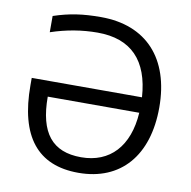

<svg xmlns="http://www.w3.org/2000/svg" viewBox="-81 -806 893 897"><g transform="rotate(10 365.0 -357.5)"><path d="M103 -690.9C177.7 -715.8 239.7 -725.1 327.1 -725.1C542.5 -725.1 668 -588.4 668 -356C668 -127.9 549.3 9.8 348.1 9.8C154.3 9.8 57.1 -111.8 57.1 -355V-389.2H580.1C568.8 -562.5 482.9 -650.9 324.2 -650.9C250.5 -650.9 176.8 -638.7 103 -613.8ZM146 -315.9C146 -144 211.4 -64 348.1 -64C484.9 -64 569.8 -155.3 580.1 -315.9Z"/></g></svg>

Font: OpenSansEmoji
Style: Regular
Weight: 400
Foundry: MorbZ
Version: Version 1.000;PS 001.000;hotconv 1.0.70;makeotf.lib2.5.58329